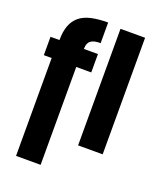

<svg xmlns="http://www.w3.org/2000/svg" viewBox="-165 -843 948 1130"><g transform="rotate(20 309.0 -278.5)"><path d="M227 183V-430H321V-545H233Q233 -563 237.5 -575.5Q242 -588 252 -596Q262 -604 277.5 -607.5Q293 -611 314 -611V-740Q254 -740 209.5 -730Q165 -720 136.5 -696.5Q108 -673 94 -636Q80 -599 80 -545H24V-430H73V183ZM395 -730V0H549V-730Z"/></g></svg>

Font: Secuela Black
Style: Regular
Weight: 900
Designer: Fernando Haro
Foundry: deFharo
Version: Version 1.704